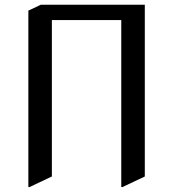

<svg xmlns="http://www.w3.org/2000/svg" viewBox="-20 -757 719 797"><path d="M102.5 19.5H97.7V-712.9L149.4 -737.3H581.1V-24.4L488.3 19.5H483.4V-673.8H195.3V-24.4Z"/></svg>

Font: Nova Cut
Style: Book
Weight: 400
Version: Version 2.000